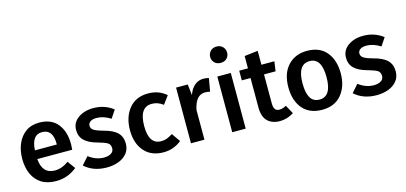

<svg xmlns="http://www.w3.org/2000/svg" viewBox="-68 -1272 3724 1762"><g transform="rotate(-15 1793.5 -391.0)"><path d="M295 15Q210 15 154.5 -20Q99 -55 71 -117.5Q43 -180 43 -261Q43 -340 70 -404Q97 -468 149.5 -506Q202 -544 278 -544Q393 -544 452 -471Q511 -398 511 -277L508 -225H176Q188 -82 306 -82Q373 -82 438 -129L491 -56Q403 15 295 15ZM384 -308V-314Q384 -453 281 -453Q183 -453 176 -308Z M775 15Q647 15 564 -60L628 -132Q697 -80 772 -80Q814 -80 840 -96.5Q866 -113 866 -144Q866 -178 842.5 -194Q819 -210 746 -230Q668 -251 628.5 -289.5Q589 -328 589 -390Q589 -460 647.5 -502Q706 -544 793 -544Q900 -544 981 -481L931 -406Q863 -449 798 -449Q759 -449 738.5 -434Q718 -419 718 -396Q718 -371 739.5 -355Q761 -339 829 -320Q918 -297 958 -257.5Q998 -218 998 -153Q998 -98 967.5 -60.5Q937 -23 886.5 -4Q836 15 775 15Z M1314 15Q1196 15 1131 -60.5Q1066 -136 1066 -260Q1066 -383 1130.5 -463.5Q1195 -544 1313 -544Q1414 -544 1485 -482L1428 -405Q1379 -443 1321 -443Q1202 -443 1202 -262Q1202 -89 1318 -89Q1348 -89 1372 -98Q1396 -107 1428 -127L1485 -46Q1410 15 1314 15Z M1704 0H1576V-529H1687L1699 -425Q1719 -483 1755 -513Q1791 -543 1837 -543Q1866 -543 1890 -536L1868 -412Q1844 -418 1821 -418Q1731 -418 1704 -282Z M2031 -642Q1995 -642 1973 -664.5Q1951 -687 1951 -719Q1951 -751 1973 -774Q1995 -797 2031 -797Q2068 -797 2090 -774Q2112 -751 2112 -719Q2112 -687 2090.5 -664.5Q2069 -642 2031 -642ZM2096 0H1968V-529H2096Z M2418 15Q2342 14 2300.5 -28.5Q2259 -71 2259 -158V-437H2176V-529H2259V-646L2387 -661V-529H2510L2497 -437H2387V-161Q2387 -88 2439 -88Q2472 -88 2506 -107L2551 -25Q2488 15 2418 15Z M2821 15Q2701 15 2636.5 -61Q2572 -137 2572 -265Q2572 -395 2640.5 -469.5Q2709 -544 2822 -544Q2943 -544 3006.5 -467.5Q3070 -391 3070 -265Q3070 -142 3005 -63.5Q2940 15 2821 15ZM2821 -82Q2935 -82 2935 -265Q2935 -447 2822 -447Q2707 -447 2707 -265Q2707 -175 2734.5 -128.5Q2762 -82 2821 -82Z M3339 15Q3211 15 3128 -60L3192 -132Q3261 -80 3336 -80Q3378 -80 3404 -96.5Q3430 -113 3430 -144Q3430 -178 3406.5 -194Q3383 -210 3310 -230Q3232 -251 3192.5 -289.5Q3153 -328 3153 -390Q3153 -460 3211.5 -502Q3270 -544 3357 -544Q3464 -544 3545 -481L3495 -406Q3427 -449 3362 -449Q3323 -449 3302.5 -434Q3282 -419 3282 -396Q3282 -371 3303.5 -355Q3325 -339 3393 -320Q3482 -297 3522 -257.5Q3562 -218 3562 -153Q3562 -98 3531.5 -60.5Q3501 -23 3450.5 -4Q3400 15 3339 15Z"/></g></svg>

Font: Trujillo Medium
Style: Regular
Weight: 500
Designer: Fira Sans original fonts by bBox Type GmbH, Carrois Corporate GbR, & Edenspiekermann AG / Changes by Cristiano Sobral
Foundry: Fira Sans original fonts by bBox Type GmbH, Carrois Corporate GbR, & Edenspiekermann AG / Changes by Cristiano Sobral
Version: Version 4.301;October 17, 2021;FontCreator 14.0.0.2814 64-bi